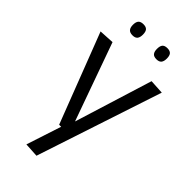

<svg xmlns="http://www.w3.org/2000/svg" viewBox="-290 -799 1078 1078"><g transform="rotate(45 248.5 -260.5)"><path d="M165 208 233 0H217L11 -535L101 -540L267 -76L411 -540L497 -535L250 213ZM343 -646Q322 -646 313 -657Q304 -668 304 -690Q304 -713 313 -723.5Q322 -734 343 -734Q364 -734 373 -723.5Q382 -713 382 -690Q382 -668 373 -657Q364 -646 343 -646ZM153 -646Q132 -646 122.5 -657Q113 -668 113 -690Q113 -713 122.5 -723.5Q132 -734 153 -734Q174 -734 183 -723.5Q192 -713 192 -690Q192 -668 183 -657Q174 -646 153 -646Z"/></g></svg>

Font: Georama ExtraCondensed Thin
Style: Regular
Weight: 400
Version: Version 1.001